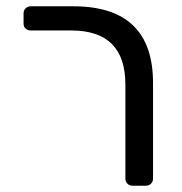

<svg xmlns="http://www.w3.org/2000/svg" viewBox="-20 -591 579 611"><path d="M379 -23V-322Q379 -494 207 -494H78Q68 -494 61.5 -500Q55 -506 55 -516V-548Q55 -558 61.5 -564.5Q68 -571 78 -571H213Q467 -571 467 -327V-23Q467 -13 460.5 -6.5Q454 0 444 0H402Q392 0 385.5 -6.5Q379 -13 379 -23Z"/></svg>

Font: Rubik
Style: Regular
Weight: 400
Designer: Hubert & Fischer
Foundry: Hubert & Fischer
Version: Version 1.100